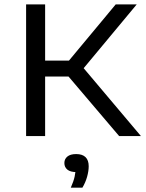

<svg xmlns="http://www.w3.org/2000/svg" viewBox="-20 -615 658 868"><path d="M518.5 0 260.5 -303.5 503 -595H598L348.5 -295L350 -316.5L617 0ZM98 0V-595H184V0ZM170 -269V-341H300.5V-269ZM300 233.5Q313 204 317.5 183Q322 162 322 141.5L334 163H326Q298 163 284.5 151.8Q271 140.5 271 122Q271 104 284.5 92.8Q298 81.5 324.5 81.5Q352.5 81.5 366.8 95.5Q381 109.5 381 136.5Q381 158 373.8 184Q366.5 210 352.5 233.5Z"/></svg>

Font: Encode Sans SC Expanded
Style: Regular
Weight: 400
Width: 7
Designer: Multiple Designers
Foundry: Impallari Type
Version: Version 3.002